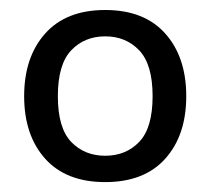

<svg xmlns="http://www.w3.org/2000/svg" viewBox="-20 -749 421 384"><path d="M28.3 -556.6Q28.3 -634.8 70.3 -681.9Q112.3 -729 190.4 -729Q268.6 -729 310.5 -681.9Q352.5 -634.8 352.5 -556.6Q352.5 -478.5 310.5 -431.6Q268.6 -384.8 190.4 -384.8Q112.3 -384.8 70.3 -431.6Q28.3 -478.5 28.3 -556.6ZM95.7 -556.6Q95.7 -493.2 122.3 -465.3Q148.9 -437.5 190.4 -437.5Q231.9 -437.5 258.5 -465.3Q285.2 -493.2 285.2 -556.6Q285.2 -620.1 258.5 -648.2Q231.9 -676.3 190.4 -676.3Q148.9 -676.3 122.3 -648.2Q95.7 -620.1 95.7 -556.6Z"/></svg>

Font: Istok
Style: Regular
Weight: 500
Designer: Andrey V. Panov
Foundry: Andrey V. Panov
Version: Version 1.0.3